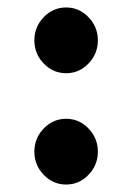

<svg xmlns="http://www.w3.org/2000/svg" viewBox="-20 -494 354 514"><path d="M97 -324Q72 -350 72 -386Q72 -422 97 -448Q122 -474 157 -474Q192 -474 217 -448Q242 -422 242 -386Q242 -350 217 -324Q192 -298 157 -298Q122 -298 97 -324ZM97 -26Q72 -52 72 -88Q72 -124 97 -150Q122 -176 157 -176Q192 -176 217 -150Q242 -124 242 -88Q242 -52 217 -26Q192 0 157 0Q122 0 97 -26Z"/></svg>

Font: Hussar
Style: BoldWeb
Weight: 700
Foundry: Cannot Into Space Fonts
Version: Version 2.00